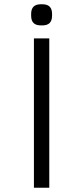

<svg xmlns="http://www.w3.org/2000/svg" viewBox="-20 -880 390 900"><path d="M139 -700H211V0H139ZM126 -806V-815Q126 -860 171 -860H179Q224 -860 224 -815V-806Q224 -761 179 -761H171Q126 -761 126 -806Z"/></svg>

Font: Krub
Style: Regular
Weight: 400
Designer: Ekaluck Peanpanawate
Foundry: Cadson Demak Co.,Ltd.
Version: Version 1.000; ttfautohint (v1.6)